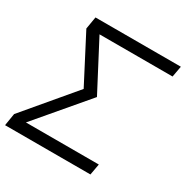

<svg xmlns="http://www.w3.org/2000/svg" viewBox="-171 -865 975 1005"><g transform="rotate(30 316.0 -362.5)"><path d="M5.5 -74 255 -370 109 -651 121.5 -725H637.5L625.5 -659H184L336.5 -368L81 -67H521.5L509.5 0H-6.5Z"/></g></svg>

Font: JuliaMono Light
Style: Italic
Weight: 300
Italic angle: -9°
Monospace: yes
Designer: cormullion
Foundry: corm
Version: Version 0.054; ttfautohint (v1.8.4)